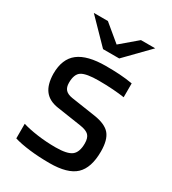

<svg xmlns="http://www.w3.org/2000/svg" viewBox="-171 -777 782 875"><g transform="rotate(30 219.5 -339.0)"><path d="M236 -430Q172 -430 147.5 -415Q123 -400 123 -354Q123 -330 134.5 -317.5Q146 -305 171 -301L298 -282Q358 -273 382 -244.5Q406 -216 406 -155Q406 -69 365 -30.5Q324 8 229 8Q172 8 123 2Q74 -4 42 -14V-91Q74 -81 120.5 -74.5Q167 -68 216 -68Q278 -68 301 -86Q324 -104 324 -150Q324 -179 311 -192.5Q298 -206 264 -211L137 -230Q89 -237 65.5 -267Q42 -297 41 -354Q41 -432 87.5 -468Q134 -504 231 -504Q271 -504 303.5 -502Q336 -500 372 -494V-421Q346 -425 311 -427.5Q276 -430 236 -430ZM62 -686H136L224 -613L310 -686H385L266 -564H181Z"/></g></svg>

Font: Blinker
Style: Regular
Weight: 400
Designer: Juergen Huber
Foundry: supertype
Version: Version 1.017;hotconv 1.0.117;makeotfexe 2.5.65602